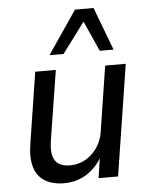

<svg xmlns="http://www.w3.org/2000/svg" viewBox="-54 -792 654 845"><g transform="rotate(-5 273.5 -369.5)"><path d="M196 9Q145 9 111 -11.5Q77 -32 64.5 -73.5Q52 -115 62 -177L111 -491H202L153 -182Q147 -143 153 -117.5Q159 -92 178 -79.5Q197 -67 228 -67Q265 -67 296 -84.5Q327 -102 348 -132.5Q369 -163 375 -202L420 -491H511L434 0H348L363 -101H369Q342 -49 297 -20Q252 9 196 9ZM180 -558 309 -748H391L463 -558H402L342 -692L242 -558Z"/></g></svg>

Font: Nunito Sans 10pt SemiCondensed Medium
Style: Italic
Weight: 500
Width: 4
Italic angle: -9°
Designer: Vernon Adams
Foundry: Vernon Adams
Version: Version 3.101;gftools[0.9.27]